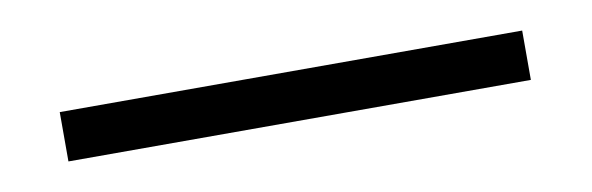

<svg xmlns="http://www.w3.org/2000/svg" viewBox="-23 -68 567 184"><g transform="rotate(-10 260.0 24.0)"><path d="M35 0V48H485V0Z"/></g></svg>

Font: Overused Grotesk Light
Style: Regular
Weight: 300
Designer: RandomMaerks
Version: Version 0.005